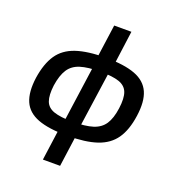

<svg xmlns="http://www.w3.org/2000/svg" viewBox="-157 -824 1047 1143"><g transform="rotate(20 367.0 -252.5)"><path d="M389 -503Q506 -503 575 -477Q644 -451 669.5 -393Q695 -335 681 -240Q668 -148 629.5 -92.5Q591 -37 519 -12.5Q447 12 331 12Q213 12 144.5 -14Q76 -40 51 -97.5Q26 -155 39 -249Q53 -342 91 -398Q129 -454 201.5 -478.5Q274 -503 389 -503ZM386 -414Q308 -414 260.5 -399Q213 -384 188.5 -346.5Q164 -309 154 -242Q146 -178 159 -142Q172 -106 214 -91.5Q256 -77 333 -77Q413 -77 460.5 -92Q508 -107 532.5 -144Q557 -181 566 -247Q575 -313 561.5 -349Q548 -385 506.5 -399.5Q465 -414 386 -414ZM479 -700 450 -484 441 -460 382 -46V-15L353 195H244L273 -15L283 -45L341 -459L340 -484L370 -700Z"/></g></svg>

Font: Exo 2 SemiBold
Style: Italic
Weight: 600
Italic angle: -8°
Designer: Natanael Gama
Foundry: Natanael Gama
Version: Version 2.010